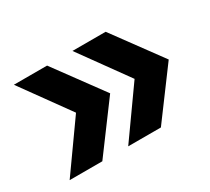

<svg xmlns="http://www.w3.org/2000/svg" viewBox="-83 -586 696 636"><g transform="rotate(-30 264.5 -268.0)"><path d="M149 -85H24L154 -268L22 -451H149L284 -267ZM373 -85H248L378 -268L246 -451H373L508 -267Z"/></g></svg>

Font: Muli ExtraBold
Style: Regular
Weight: 800
Designer: Vernon Adams
Foundry: Vernon Adams
Version: Version 2.000